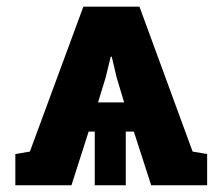

<svg xmlns="http://www.w3.org/2000/svg" viewBox="-20 -548 657 568"><path d="M25.4 0V-92.3L68.4 -99.6L226.6 -528.3H392.6L549.8 -99.6L592.8 -92.3V0H427.2L376 -158.7H352.1V0H260.3V-158.7H242.2L191.4 0ZM270 -245.1H347.2L325.2 -318.4L310.5 -380.4H307.6L292.5 -318.4Z"/></svg>

Font: Roboto Slab ExtraBold
Style: Regular
Weight: 800
Designer: Google
Version: Version 2.001; ttfautohint (v1.8.3)